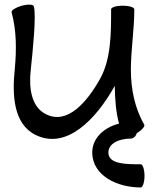

<svg xmlns="http://www.w3.org/2000/svg" viewBox="-20 -574 696 845"><path d="M31 -520C53 -439 53 -354 45 -270C33 -156 39 -28 137 20C272 86 402 -47 485 -196V-197C486 -139 490 -79 504 -30C437 -13 384 35 386 101C389 198 493 251 600 251C608 251 616 228 616 200C616 172 608 149 600 149C535 149 459 149 457 99C456 56 506 36 555 36C567 36 578 26 582 12C603 0 619 -18 615 -25C573 -98 556 -182 556 -267C556 -355 571 -443 571 -531C571 -532 571 -533 571 -533C571 -542 548 -549 520 -549C492 -549 469 -542 469 -533C469 -429 469 -316 422 -230C364 -125 277 -24 183 -71C117 -103 107 -187 115 -263C125 -358 140 -505 129 -546C127 -555 103 -556 76 -549C49 -541 29 -529 31 -520Z"/></svg>

Font: Nupuram Medium
Style: Regular
Weight: 500
Designer: Santhosh Thottingal (santhosh.thottingal@gmail.com)
Foundry: SMC
Version: Version 1.000